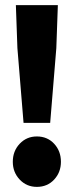

<svg xmlns="http://www.w3.org/2000/svg" viewBox="-20 -718 288 750"><path d="M72 -238 48 -530 42 -698H206L200 -530L176 -238ZM124 12Q84 12 57 -16.5Q30 -45 30 -86Q30 -128 57 -156.5Q84 -185 124 -185Q165 -185 191.5 -156.5Q218 -128 218 -86Q218 -45 191.5 -16.5Q165 12 124 12Z"/></svg>

Font: Source Sans 3 ExtraBold
Style: Regular
Weight: 800
Designer: Paul D. Hunt
Foundry: Adobe
Version: Version 3.052;hotconv 1.1.0;makeotfexe 2.6.0